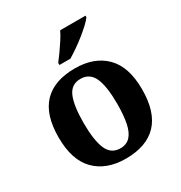

<svg xmlns="http://www.w3.org/2000/svg" viewBox="-180 -895 974 1034"><g transform="rotate(-30 307.0 -378.0)"><path d="M304.9 10Q184.8 10 115.8 -59.6Q46.9 -129.2 46.9 -270.2Q46.9 -410.7 113 -479.8Q179.2 -548.9 308.1 -548.9Q428.2 -548.9 497.1 -479.8Q566.1 -410.7 566.1 -270.2Q566.1 -129.2 499.9 -59.6Q433.8 10 304.9 10ZM307 -53Q345.4 -53 368.4 -77.7Q391.5 -102.3 401.3 -150.9Q411.1 -199.6 411.1 -270.2Q411.1 -377.5 387.3 -431.2Q363.5 -484.9 305.9 -484.9Q248.4 -484.9 225.4 -431.2Q202.5 -377.5 202.5 -270.3Q202.5 -163.1 225.9 -108.1Q249.4 -53 307 -53ZM245.9 -619Q260.9 -638 279.3 -664Q297.6 -690 315.2 -717Q332.8 -744 342.8 -766H500.3V-756Q491.3 -743 470.1 -723Q448.9 -703 421.5 -681Q394 -659 365.8 -639.5Q337.6 -620 314.1 -606H245.9Z"/></g></svg>

Font: Noto Serif Khmer
Style: Regular
Weight: 400
Designer: Danh Hong and the Monotype Design Team
Foundry: Monotype Imaging Inc.
Version: Version 2.003